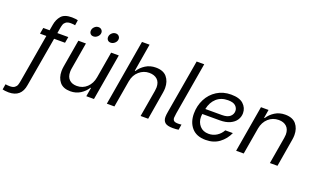

<svg xmlns="http://www.w3.org/2000/svg" viewBox="-148 -1276 3305 2047"><g transform="rotate(20 1504.0 -252.5)"><path d="M306 -582 297 -527H421L409 -458H285L188 103Q166 245 24 245Q4 245 -16.5 242.5Q-37 240 -46 237L-36 175Q-12 179 14 179Q49 179 67.5 165.5Q86 152 92.5 133.5Q99 115 104 86L197 -458H125L137 -527H209L221 -596Q231 -655 266.5 -696.5Q302 -738 386 -738Q406 -738 426 -735.5Q446 -733 455 -730L446 -670Q426 -675 396 -675Q361 -675 342.5 -661.5Q324 -648 317.5 -629.5Q311 -611 306 -582Z M904 0H817L834 -100H828Q800 -54 750.5 -22.5Q701 9 638 9Q556 9 516.5 -39Q477 -87 477 -162Q477 -187 482 -217L535 -527H621L570 -228Q566 -208 566 -186Q566 -128 597.5 -98Q629 -68 683 -68Q750 -68 797 -112.5Q844 -157 856 -228L907 -527H994ZM819 -671Q819 -697 839 -717Q859 -737 885 -737Q906 -737 919.5 -723.5Q933 -710 933 -691Q933 -665 912 -645Q891 -625 865 -625Q844 -625 831.5 -638Q819 -651 819 -671ZM623 -671Q623 -697 643 -717Q663 -737 689 -737Q710 -737 723.5 -723.5Q737 -710 737 -691Q737 -665 716 -645Q695 -625 669 -625Q648 -625 635.5 -638Q623 -651 623 -671Z M1177 -747H1263L1210 -432H1217Q1246 -478 1296 -509.5Q1346 -541 1411 -541Q1496 -541 1536.5 -492.5Q1577 -444 1577 -369Q1577 -345 1572 -315L1519 0H1433L1485 -304Q1489 -332 1489 -344Q1489 -403 1455.5 -433.5Q1422 -464 1364 -464Q1301 -464 1251 -421Q1201 -378 1188 -304L1136 0H1050Z M1685 -82Q1685 -106 1692 -144L1796 -750H1882L1781 -157Q1775 -117 1775 -106Q1775 -83 1788 -71.5Q1801 -60 1837 -60Q1858 -60 1874 -63L1864 -1Q1837 4 1799 4Q1735 4 1710 -18Q1685 -40 1685 -82Z M1958 -219Q1958 -308 1996 -382.5Q2034 -457 2103.5 -501Q2173 -545 2264 -545Q2359 -545 2404 -503Q2449 -461 2449 -401Q2449 -359 2426 -323.5Q2403 -288 2356.5 -266.5Q2310 -245 2243 -245H2044L2043 -238Q2041 -220 2041 -212Q2041 -152 2077.5 -110.5Q2114 -69 2178 -69Q2228 -69 2269 -95Q2310 -121 2334 -165H2420Q2387 -91 2324 -44Q2261 3 2170 3Q2066 3 2012 -59Q1958 -121 1958 -219ZM2244 -306Q2307 -306 2336 -332Q2365 -358 2365 -395Q2365 -428 2339 -452.5Q2313 -477 2253 -477Q2174 -477 2123 -431Q2072 -385 2056 -306Z M2607 -527H2693L2677 -432H2684Q2713 -478 2763 -509.5Q2813 -541 2878 -541Q2963 -541 3003.5 -492.5Q3044 -444 3044 -369Q3044 -345 3039 -315L2986 0H2900L2952 -304Q2956 -332 2956 -343Q2956 -402 2923 -433Q2890 -464 2833 -464Q2765 -464 2716.5 -420Q2668 -376 2655 -304L2603 0H2517Z"/></g></svg>

Font: Be Vietnam
Style: Italic
Weight: 400
Italic angle: -9.33299°
Designer: Gabriel Lam
Foundry: TypeRant
Version: Version 3.000